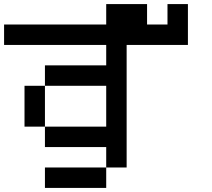

<svg xmlns="http://www.w3.org/2000/svg" viewBox="-20 -920 1040 940"><path d="M0 -700V-800H500V-900H700V-800H800V-900H900V-700H600V-100H500V-200H200V-300H500V-500H200V-600H500V-700ZM200 0V-100H500V0ZM200 -500V-300H100V-500Z"/></svg>

Font: GalmuriMono9 Regular
Style: Regular
Weight: 400
Designer: Lee Minseo (quiple)
Version: Version 2.399;hotconv 1.1.1;makeotfexe 2.6.0 DEVELOPMENT